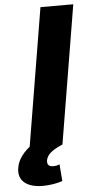

<svg xmlns="http://www.w3.org/2000/svg" viewBox="-123 -764 487 1007"><g transform="rotate(-5 121.0 -260.5)"><path d="M302.7 -727.5 182.1 0H9.3L129.9 -727.5ZM62 207.5Q-2.4 207.5 -35.2 179.9Q-67.9 152.3 -59.6 102.5Q-54.2 68.4 -31.7 38.8Q-9.3 9.3 24.4 -13.7L182.1 0Q138.7 18.6 118.2 36.6Q97.7 54.7 94.2 76.2Q91.8 92.3 99.4 100.8Q106.9 109.4 124 109.4Q132.8 109.4 141.4 107.7Q149.9 106 157.7 102.5L164.6 190.9Q145 198.2 116.5 202.9Q87.9 207.5 62 207.5Z"/></g></svg>

Font: Inter 20pt ExtraBold
Style: Italic
Weight: 800
Italic angle: -9.3988°
Version: Version 4.001;git-66647c0bb